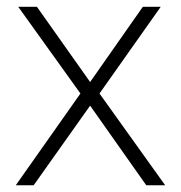

<svg xmlns="http://www.w3.org/2000/svg" viewBox="-20 -551 538 571"><path d="M26.9 0H80.1L248 -236.8L415 0H471.2L275.9 -272.9L458 -530.8H404.8L248 -307.1L89.8 -530.8H34.2L219.2 -272.9Z"/></svg>

Font: Open Sans 300
Style: Regular
Weight: 300
Foundry: Ascender Corporation
Version: Version 1.100;PS 001.100;hotconv 1.0.88;makeotf.lib2.5.64775